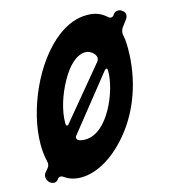

<svg xmlns="http://www.w3.org/2000/svg" viewBox="-112 -837 817 929"><g transform="rotate(-15 297.0 -372.0)"><path d="M69 -18C72 -23 77 -26 84 -26C89 -26 93 -24 98 -21C121 -4 148 4 181 4C261 4 352 -49 429 -146C506 -242 560 -381 560 -541C560 -556 559 -571 558 -586L554 -608C554 -609 554 -609 554 -610L553 -614C553 -627 556 -638 564 -648L587 -679C592 -686 594 -693 594 -699C594 -702 596 -712 580 -723C575 -728 569 -730 560 -730C550 -730 542 -726 536 -717L534 -714C530 -709 525 -706 520 -706C515 -706 510 -708 505 -713C477 -738 448 -748 409 -748C359 -748 311 -730 264 -695C126 -592 31 -369 31 -201C31 -170 34 -142 40 -118C41 -111 42 -107 42 -104C42 -94 39 -86 32 -79L22 -67C15 -60 12 -52 12 -43C12 -24 28 -5 47 -5C56 -5 63 -9 69 -18ZM173 -271C173 -332 196 -406 232 -470C267 -534 311 -576 354 -576C372 -576 387 -568 400 -552C404 -546 406 -540 406 -535C406 -528 404 -522 399 -516L189 -263C186 -258 183 -256 180 -256C179 -256 173 -255 173 -268ZM439 -457C439 -361 361 -168 247 -168C234 -168 205 -170 205 -187C205 -192 207 -196 210 -199L423 -466C427 -471 430 -473 433 -473C434 -473 439 -475 439 -462Z"/></g></svg>

Font: Bangerz
Style: Bold
Weight: 700
Designer: vernon adams
Foundry: Vernon Adams
Version: Version 2.10;December 28, 2023;FontCreator 13.0.0.2683 64-bi